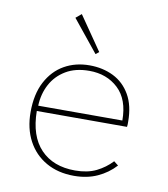

<svg xmlns="http://www.w3.org/2000/svg" viewBox="-78 -733 706 809"><g transform="rotate(10 275.0 -328.5)"><path d="M292 10Q224 10 173 -19Q122 -48 94 -100.5Q66 -153 66 -223Q66 -300 94 -353Q122 -406 169.5 -433Q217 -460 277 -460Q334 -460 379.5 -437.5Q425 -415 451.5 -369Q478 -323 478 -254Q478 -246 478 -243Q478 -240 477 -232H91Q92 -125 145.5 -69Q199 -13 293 -13Q346 -13 383.5 -31.5Q421 -50 449 -80L468 -65Q436 -30 392 -10Q348 10 292 10ZM93 -255H453Q453 -345 404 -391Q355 -437 280 -437Q221 -437 180 -412.5Q139 -388 117 -347Q95 -306 93 -255ZM293 -511 183 -647 207 -667 307 -522Z"/></g></svg>

Font: Inconsolata SemiExpanded ExtraLight
Style: Regular
Weight: 200
Width: 6
Monospace: yes
Designer: Raph Levien, Cyreal, Brenton Simpson
Foundry: Raph Levien, Cyreal, Google
Version: Version 3.001; ttfautohint (v1.8.2.53-6de2)